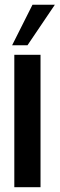

<svg xmlns="http://www.w3.org/2000/svg" viewBox="-20 -785 250 805"><path d="M95.2 -595.2H30.8L116.2 -765.1H210ZM40 0V-555.2H149.9V0Z"/></svg>

Font: Horta
Style: Regular
Weight: 600
Width: 3
Version: Version 0.11